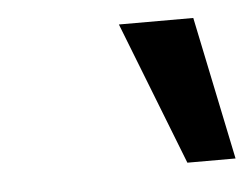

<svg xmlns="http://www.w3.org/2000/svg" viewBox="-30 -743 353 270"><g transform="rotate(-5 146.5 -608.0)"><path d="M225 -507 146 -709H251L293 -507Z"/></g></svg>

Font: Ysabeau Infant SemiBold
Style: Italic
Weight: 600
Italic angle: -12°
Designer: Christian Thalmann (Catharsis Fonts)
Version: Version 2.002; featfreeze: ss01,ss02,lnum